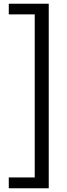

<svg xmlns="http://www.w3.org/2000/svg" viewBox="-20 -806 358 1028"><path d="M241 202H27V144H166V-729H27V-786H241Z"/></svg>

Font: Repo Regular
Style: Regular
Weight: 400
Designer: Stefan Peev
Foundry: Context Ltd
Version: Version 1.502